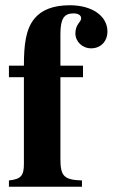

<svg xmlns="http://www.w3.org/2000/svg" viewBox="-20 -711 429 731"><path d="M14 -461V-417H71V-87C71 -42 60 -29 14 -24V0H292V-24C222 -26 210 -42 210 -107V-417H296V-461H210V-581C210 -640 224 -660 260 -660C278 -660 289 -653 289 -641C289 -627 267 -619 267 -584C267 -553 293 -527 327 -527C364 -527 389 -554 389 -591C389 -650 331 -691 246 -691C182 -691 138 -673 111 -640C78 -600 71 -540 71 -461Z"/></svg>

Font: STIXGeneral
Style: Bold
Weight: 700
Designer: MicroPress Inc., with final additions and corrections provided by Coen Hoffman, Elsevier (retired)
Version: Version 1.1.0